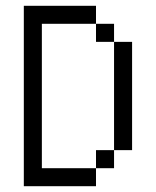

<svg xmlns="http://www.w3.org/2000/svg" viewBox="-20 -645 540 665"><path d="M62.5 -625Q62.5 -625 62.5 0H312.5V-62.5H125Q125 -62.5 125 -562.5H312.5V-500H375Q375 -500 375 -125H312.5V-62.5H375V-125H437.5Q437.5 -125 437.5 -500H375V-562.5H312.5V-625Z"/></svg>

Font: Unifont
Style: Regular
Weight: 500
Version: Version 13.0.05